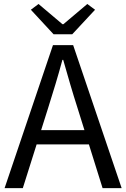

<svg xmlns="http://www.w3.org/2000/svg" viewBox="-20 -965 648 985"><path d="M3.6 0 251.7 -733.4H355.3L604 0H506.2L377.9 -410.4Q358 -472.5 340.1 -533.4Q322.3 -594.3 304.2 -658H300.2Q282.9 -593.9 264.6 -533.2Q246.2 -472.5 226.7 -410.4L97.1 0ZM133.1 -224.1V-297.4H471.2V-224.1ZM254.8 -789.2 138.3 -915 177.7 -944.5 300.6 -840.7H305L427.9 -944.5L467.7 -915L350.6 -789.2Z"/></svg>

Font: Shanggu Sans SC VF
Style: Regular
Weight: 250
Designer: GuiWonder
Version: Version 1.021